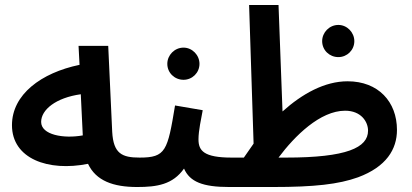

<svg xmlns="http://www.w3.org/2000/svg" viewBox="-20 -745 1653 770"><path d="M530 5C573 5 598 -22 598 -56C598 -88 581 -113 540 -113C469 -113 435 -129 430 -216L414 -561H295L299 -485C145 -453 28 -366 28 -243C28 -108 174 -56 333 -88C365 -20 434 5 530 5ZM145 -256C145 -305 204 -353 304 -367L312 -202C235 -188 145 -204 145 -256Z M716 -425C751 -425 780 -453 780 -489C780 -524 751 -554 716 -554C680 -554 651 -524 651 -489C651 -453 680 -425 716 -425ZM530 5C610 5 673 -5 718 -69C741 -16 793 5 899 5C942 5 967 -22 967 -56C967 -88 950 -113 909 -113C797 -113 776 -141 776 -186C776 -221 787 -270 793 -303L682 -322C652 -140 645 -113 540 -113Z M899 5H1074C1242 5 1338 -6 1416 -34C1529 -76 1572 -146 1572 -224C1572 -337 1497 -419 1374 -419C1282 -419 1192 -369 1113 -298L1097 -725H979L997 -169C984 -151 971 -132 958 -113H909ZM1337 -516C1372 -516 1401 -544 1401 -580C1401 -615 1372 -645 1337 -645C1301 -645 1272 -615 1272 -580C1272 -544 1301 -516 1337 -516ZM1364 -301C1428 -301 1456 -257 1456 -221C1456 -153 1371 -113 1127 -113H1097C1162 -200 1264 -301 1364 -301Z"/></svg>

Font: Noto Sans Arabic UI SmBd
Style: Regular
Weight: 600
Designer: Monotype Design Team, Nadine Chahine and Nizar Qandah
Foundry: Monotype Imaging Inc.
Version: Version 2.010